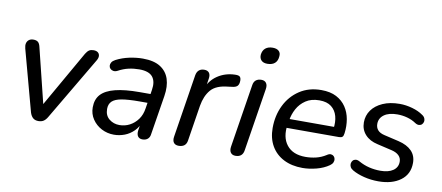

<svg xmlns="http://www.w3.org/2000/svg" viewBox="-65 -955 2790 1212"><g transform="rotate(10 1330.0 -348.5)"><path d="M222 7Q200 7 187 -4.5Q174 -16 167 -38L61 -430Q56 -449 59.5 -463Q63 -477 74 -485.5Q85 -494 103 -494Q122 -494 132.5 -485Q143 -476 148 -452L242 -71H215L438 -462Q449 -480 460 -487Q471 -494 488 -494Q506 -494 516 -486Q526 -478 527 -464.5Q528 -451 518 -434L279 -29Q268 -10 254.5 -1.5Q241 7 222 7Z M706 9Q663 9 626.5 -10Q590 -29 567.5 -62.5Q545 -96 545 -138Q545 -190 574 -221.5Q603 -253 664 -268.5Q725 -284 820 -284H901L892 -226H830Q757 -226 715 -218.5Q673 -211 654.5 -193Q636 -175 636 -144Q636 -102 664 -79.5Q692 -57 730 -57Q765 -57 795.5 -73Q826 -89 847.5 -118.5Q869 -148 875 -190L894 -311Q903 -366 879 -395.5Q855 -425 793 -425Q758 -425 725 -417.5Q692 -410 659 -392Q645 -385 633 -387Q621 -389 613.5 -396.5Q606 -404 605 -415Q604 -426 610.5 -437Q617 -448 634 -457Q673 -477 717.5 -486.5Q762 -496 804 -496Q875 -496 916.5 -469.5Q958 -443 973 -396.5Q988 -350 978 -287L938 -38Q936 -16 923 -4.5Q910 7 889 7Q869 7 859.5 -6Q850 -19 853 -44L865 -121L873 -109Q860 -69 833.5 -42.5Q807 -16 774 -3.5Q741 9 706 9Z M1121 7Q1099 7 1089 -6.5Q1079 -20 1083 -45L1147 -450Q1151 -472 1164 -483Q1177 -494 1198 -494Q1219 -494 1229 -481Q1239 -468 1235 -443L1224 -371H1213Q1234 -430 1282.5 -462.5Q1331 -495 1393 -497Q1417 -498 1425 -490.5Q1433 -483 1433 -466Q1433 -442 1422.5 -431Q1412 -420 1387 -418L1365 -415Q1288 -408 1254.5 -369Q1221 -330 1210 -265L1174 -37Q1171 -15 1157.5 -4Q1144 7 1121 7Z M1485 7Q1464 7 1454 -7Q1444 -21 1448 -46L1512 -449Q1515 -472 1528.5 -483Q1542 -494 1564 -494Q1585 -494 1595 -480Q1605 -466 1601 -441L1537 -38Q1534 -16 1521 -4.5Q1508 7 1485 7ZM1582 -600Q1557 -600 1544 -613Q1531 -626 1532 -649Q1535 -677 1552.5 -691.5Q1570 -706 1599 -706Q1625 -706 1638.5 -693.5Q1652 -681 1649 -658Q1647 -630 1630 -615Q1613 -600 1582 -600Z M1915 9Q1845 9 1793.5 -17.5Q1742 -44 1714 -92.5Q1686 -141 1686 -207Q1686 -287 1718 -352.5Q1750 -418 1809 -457Q1868 -496 1948 -496Q2006 -496 2045 -475.5Q2084 -455 2107 -420.5Q2130 -386 2137.5 -342.5Q2145 -299 2139 -253Q2137 -235 2130 -229Q2123 -223 2108 -223H1757L1765 -281H2083L2065 -267Q2072 -313 2062 -349.5Q2052 -386 2024 -408Q1996 -430 1947 -430Q1895 -430 1860 -406.5Q1825 -383 1805.5 -347Q1786 -311 1780 -270L1775 -245Q1762 -162 1801 -112.5Q1840 -63 1921 -63Q1956 -63 1989 -71Q2022 -79 2052 -98Q2066 -108 2077.5 -107Q2089 -106 2096 -99Q2103 -92 2105 -81.5Q2107 -71 2102 -59.5Q2097 -48 2084 -39Q2050 -15 2003.5 -3Q1957 9 1915 9Z M2401 9Q2353 9 2309 -2Q2265 -13 2234 -31Q2220 -39 2214.5 -50Q2209 -61 2210.5 -72Q2212 -83 2219 -91Q2226 -99 2237.5 -100.5Q2249 -102 2263 -94Q2295 -76 2330 -67.5Q2365 -59 2402 -59Q2454 -59 2483.5 -79.5Q2513 -100 2513 -136Q2513 -160 2496.5 -176Q2480 -192 2450 -199L2356 -221Q2305 -232 2276 -264Q2247 -296 2247 -342Q2247 -386 2271.5 -420.5Q2296 -455 2342 -475.5Q2388 -496 2451 -496Q2490 -496 2531 -484.5Q2572 -473 2600 -453Q2613 -445 2618 -433.5Q2623 -422 2620.5 -411.5Q2618 -401 2611 -394Q2604 -387 2592.5 -386Q2581 -385 2567 -394Q2542 -411 2511 -419.5Q2480 -428 2447 -428Q2393 -428 2362.5 -406Q2332 -384 2332 -347Q2332 -324 2345.5 -308Q2359 -292 2389 -285L2483 -263Q2538 -250 2567.5 -220Q2597 -190 2597 -143Q2597 -71 2543 -31Q2489 9 2401 9Z"/></g></svg>

Font: Nunito Medium
Style: Italic
Weight: 500
Designer: Vernon Adams
Foundry: Vernon Adams
Version: Version 3.601